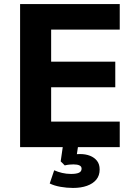

<svg xmlns="http://www.w3.org/2000/svg" viewBox="-20 -725 671 946"><path d="M79 0V-705H570V-579H232V-421H548V-295H232V-126H570V0ZM340 201Q309 201 278 195.5Q247 190 225 179L247 114Q265 122 286 127Q307 132 330 132Q356 132 369 126Q382 120 382 106Q382 95 371.5 90Q361 85 342 85Q333 85 322 86Q311 87 299 90L279 70L292 -20H367L355 59L320 43Q331 38 346 36Q361 34 374 34Q402 34 423.5 42.5Q445 51 458 67.5Q471 84 471 110Q471 140 454.5 160Q438 180 408.5 190.5Q379 201 340 201Z"/></svg>

Font: Nunito Sans 10pt ExtraBold
Style: Regular
Weight: 800
Designer: Vernon Adams
Foundry: Vernon Adams
Version: Version 3.101;gftools[0.9.27]